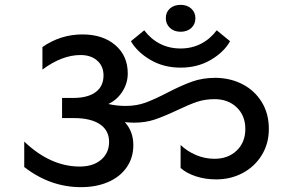

<svg xmlns="http://www.w3.org/2000/svg" viewBox="-20 -800 1209 792"><path d="M80 -111V-216Q188 -113 309 -113Q364 -113 397 -141Q430 -169 430 -215Q430 -262 392 -287.5Q354 -313 284 -313H236V-396H282Q342 -396 374.5 -420Q407 -444 407 -489Q407 -527 381 -550Q355 -573 312 -573Q236 -573 155 -513V-606Q230 -658 320 -658Q404 -658 455.5 -614Q507 -570 507 -497Q507 -457 485 -422.5Q463 -388 427 -371Q461 -363 498 -363Q543 -363 580 -376.5Q617 -390 671 -418Q729 -448 772.5 -463.5Q816 -479 870 -479Q932 -478 981.5 -452Q1031 -426 1060 -378.5Q1089 -331 1089 -268Q1089 -208 1060 -160.5Q1031 -113 981.5 -86.5Q932 -60 872 -60Q827 -60 788.5 -72.5Q750 -85 725 -107V-202Q752 -176 788.5 -160.5Q825 -145 865 -145Q921 -145 956.5 -179Q992 -213 992 -268Q992 -323 956.5 -357Q921 -391 865 -391Q826 -391 793 -380Q760 -369 710 -345Q657 -320 618.5 -307Q580 -294 533 -294Q519 -294 495 -296Q530 -258 530 -201Q530 -150 503 -110.5Q476 -71 427 -49.5Q378 -28 314 -28Q187 -28 80 -111ZM725 -521Q655 -521 600.5 -553Q546 -585 520 -630L575 -675Q602 -639 640 -619.5Q678 -600 725 -600Q771 -600 809 -619.5Q847 -639 874 -675L929 -630Q904 -585 849.5 -553Q795 -521 725 -521ZM664 -725Q664 -750 681 -765Q698 -780 725 -780Q752 -780 769 -764.5Q786 -749 786 -725Q786 -700 769 -684.5Q752 -669 725 -669Q698 -669 681 -685Q664 -701 664 -725Z"/></svg>

Font: Madhuban
Style: Regular
Weight: 400
Designer: jaikishan Patel
Foundry: MagicType
Version: Version 1.000